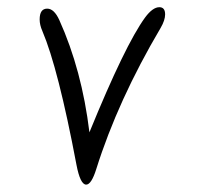

<svg xmlns="http://www.w3.org/2000/svg" viewBox="-20 -499 566 520"><path d="M415 -423.3Q299.3 -227.5 240.7 -41Q227.5 1 213.4 1Q197.3 1 187 -53.2Q137.7 -314 94.7 -415Q87.4 -431.6 87.4 -446.3Q87.4 -475.6 107.9 -475.6Q126.5 -475.6 140.6 -444.8Q201.7 -309.6 222.2 -140.6Q318.8 -377.4 373 -451.7Q393.6 -479.5 411.6 -479.5Q427.2 -479.5 427.2 -460Q427.2 -444.3 415 -423.3Z"/></svg>

Font: DimaLove
Style: regular
Weight: 400
Designer: R.Balvardi
Foundry: Dima Software Group
Version: Version 1.00;May 4, 2019;FontCreator 11.5.0.2427 64-bit